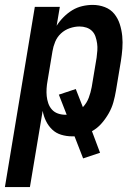

<svg xmlns="http://www.w3.org/2000/svg" viewBox="-52 -548 572 783"><path d="M-32 215 90 -520H192L179 -443Q191 -462 207.5 -478.5Q224 -495 243 -506.5Q262 -518 283.5 -523Q305 -528 326 -528Q352 -528 375.5 -519Q399 -510 414 -491.5Q429 -473 436.5 -449.5Q444 -426 446.5 -401Q449 -376 447 -350Q445 -324 441 -299L421 -179Q417 -155 410.5 -131.5Q404 -108 391.5 -86Q379 -64 362 -44.5Q345 -25 323 -13L356 75L287 98L252 8H242Q219 8 197.5 1.5Q176 -5 160.5 -20Q145 -35 135.5 -54.5Q126 -74 122 -96L70 215ZM215 -80H220L188 -162L257 -185L286 -111Q302 -128 310 -149.5Q318 -171 322 -193L342 -313Q344 -328 345 -342.5Q346 -357 344 -371Q342 -385 337.5 -398.5Q333 -412 323.5 -421.5Q314 -431 300.5 -435.5Q287 -440 272 -440Q253 -440 232.5 -433Q212 -426 196.5 -411.5Q181 -397 173 -377.5Q165 -358 162 -339L142 -219Q139 -203 138 -187Q137 -171 138.5 -156Q140 -141 145 -126.5Q150 -112 160 -101Q170 -90 184.5 -85Q199 -80 215 -80Z"/></svg>

Font: Iosevka Curly Semibold
Style: Italic
Weight: 600
Italic angle: -9°
Monospace: yes
Designer: Belleve Invis
Foundry: Belleve Invis
Version: Version 22.1.2; ttfautohint (v1.8.4)